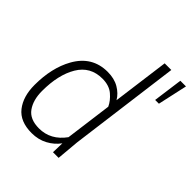

<svg xmlns="http://www.w3.org/2000/svg" viewBox="-220 -937 1083 1083"><g transform="rotate(45 321.0 -395.5)"><path d="M212 9Q120 9 76 -47Q32 -103 32 -195Q32 -331 85 -426Q148 -539 272 -539Q325 -539 362.5 -517Q400 -495 420 -461L465 -800H518L431 -135L419 0H374L376 -73Q349 -36 307 -13.5Q265 9 212 9ZM223 -39Q316 -39 376 -122L413 -402Q398 -435 365 -463Q332 -491 278 -491Q182 -491 134 -410.5Q86 -330 86 -201Q86 -129 118 -84Q150 -39 223 -39ZM603 -616H573L597 -793H642Z"/></g></svg>

Font: Tanohe Sans Light
Style: Italic
Weight: 300
Designer: Village Type and Design LLC & Cristiano Sobral
Foundry: Cooper Hewitt Smithsonian Design Museum
Version: Version 1.00;September 29, 2021;FontCreator 13.0.0.2655 64-b